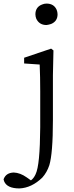

<svg xmlns="http://www.w3.org/2000/svg" viewBox="-101 -787 414 1074"><path d="M159 -767C150 -767 142 -765 135 -762C110 -753 97 -734 97 -707C97 -698 99 -690 102 -682C113 -659 132 -647 159 -647C168 -648 176 -650 185 -653C209 -663 221 -681 221 -707C221 -716 219 -724 216 -732C206 -755 187 -767 159 -767ZM185 -515 34 -464V-432L121 -426C123 -380 124 -330 124 -276V-75C123 66 115 153 98 188C91 203 83 214 72 222L48 205C24 188 0 179 -24 178C-53 179 -72 191 -81 216C-80 219 -79 223 -78 227C-67 254 -38 267 8 267C53 265 96 245 136 206C153 187 166 164 175 137C188 94 195 10 195 -115V-366L198 -505Z"/></svg>

Font: Noto Serif Tangut
Style: Regular
Weight: 400
Designer: YANG Xicheng
Foundry: Liu Zhao Studio
Version: Version 2.169